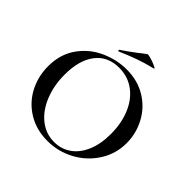

<svg xmlns="http://www.w3.org/2000/svg" viewBox="-200 -973 1166 1166"><g transform="rotate(45 383.0 -389.5)"><path d="M49 -312Q49 -415 101 -488.5Q153 -562 234.5 -599Q316 -636 401 -636Q496 -636 568 -591.5Q640 -547 678.5 -474Q717 -401 717 -319Q717 -228 669 -152Q621 -76 540.5 -32Q460 12 366 12Q273 12 200.5 -31.5Q128 -75 88.5 -149.5Q49 -224 49 -312ZM610 -290Q610 -382 579.5 -455Q549 -528 492.5 -569.5Q436 -611 361 -611Q263 -611 209.5 -541Q156 -471 156 -348Q156 -253 187.5 -176Q219 -99 274.5 -55.5Q330 -12 400 -12Q460 -12 507.5 -44.5Q555 -77 582.5 -140Q610 -203 610 -290ZM288 -678Q284 -678 283 -682.5Q282 -687 285 -689Q318 -710 379 -756Q393 -768 423 -790Q428 -794 455 -786Q482 -778 502.5 -768Q523 -758 512 -756Q450 -741 398.5 -722.5Q347 -704 290 -679Z"/></g></svg>

Font: Cormorant Garamond SemiBold
Style: Regular
Weight: 600
Designer: Christian Thalmann (Catharsis Fonts)
Version: Version 3.000